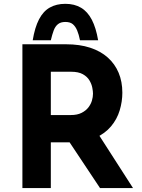

<svg xmlns="http://www.w3.org/2000/svg" viewBox="-20 -963 726 983"><path d="M318.4 -736.3Q387.7 -736.3 441.4 -718.8Q495.1 -701.2 531.7 -668.5Q568.4 -635.7 587.4 -590.3Q606.4 -544.9 606.4 -488.3Q606.4 -443.4 592.8 -397.9Q579.1 -352.5 548.3 -315.9Q517.6 -279.3 467.8 -256.8Q418 -234.4 343.8 -234.4H240.2V0H94.7V-736.3ZM342.8 -374Q376 -374 397.9 -385.3Q419.9 -396.5 432.6 -413.1Q445.3 -429.7 450.7 -448.2Q456.1 -466.8 456.1 -483.4Q456.1 -495.1 452.6 -513.7Q449.2 -532.2 438 -551.3Q426.8 -570.3 404.3 -583Q381.8 -595.7 343.8 -595.7H240.2V-374ZM478.5 -284.2 661.1 0H492.2L305.7 -280.3ZM314.5 -943.4Q361.3 -943.4 395 -923.3Q428.7 -903.3 450.2 -861.8Q471.7 -820.3 482.4 -756.8H389.6Q383.8 -786.1 375 -807.1Q366.2 -828.1 352.5 -839.4Q338.9 -850.6 314.5 -850.6Q291 -850.6 276.9 -839.4Q262.7 -828.1 254.9 -807.1Q247.1 -786.1 240.2 -756.8H147.5Q158.2 -822.3 179.7 -863.8Q201.2 -905.3 234.9 -924.3Q268.6 -943.4 314.5 -943.4Z"/></svg>

Font: Josefin Sans CFJ
Style: Bold
Weight: 700
Designer: Santiago Orozco
Foundry: Typemade
Version: Version 2.001